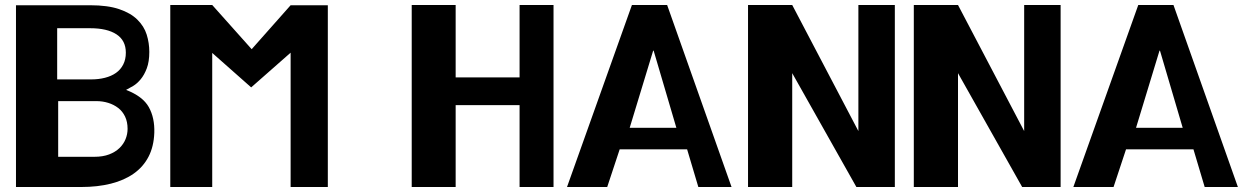

<svg xmlns="http://www.w3.org/2000/svg" viewBox="-20 -699 5003 769"><path d="M44 -678H341Q411 -678 457 -662.5Q503 -647 530 -620.5Q557 -594 567.5 -560.5Q578 -527 578 -491Q578 -452 568 -425.5Q558 -399 543.5 -381.5Q529 -364 513 -354.5Q497 -345 485 -339Q552 -313 576 -270Q600 -227 598 -167Q596 -112 575 -71.5Q554 -31 516 -4Q478 23 424.5 36.5Q371 50 305 50H44ZM209 -381H346Q375 -381 400.5 -387.5Q426 -394 444.5 -407Q463 -420 473.5 -440.5Q484 -461 484 -488Q484 -537 446.5 -561.5Q409 -586 341 -586H209ZM213 -71H358Q392 -71 417 -80.5Q442 -90 458.5 -106Q475 -122 483 -142Q491 -162 491 -183Q491 -211 481 -232Q471 -253 453.5 -266.5Q436 -280 413.5 -287Q391 -294 366 -294H213Z M1144 -678H1293V50H1144V-488L986 -349L830 -487V50H662V-679H830L988 -502Z M1805 -278V50H1629V-679H1805V-389H2061V-679H2197V50H2061V-278Z M2412 50H2251L2511 -679H2652L2910 50H2777L2732 -101H2462ZM2502 -187H2689L2598 -496H2596Z M3153 50H2976V-679H3153L3418 -174V-679H3564V50H3410L3153 -406Z M3817 50H3640V-679H3817L4082 -174V-679H4228V50H4074L3817 -406Z M4440 50H4279L4539 -679H4680L4938 50H4805L4760 -101H4490ZM4530 -187H4717L4626 -496H4624Z"/></svg>

Font: BM HANNA
Style: Regular
Weight: 400
Designer: BONGJIN KIM, JAEHYUN KEUM, MINJUNG KIM, JUHEE TAE
Foundry: WOOWA BROTHERS Corporation.
Version: Version 1.000